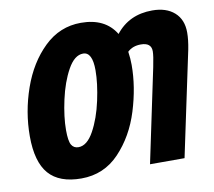

<svg xmlns="http://www.w3.org/2000/svg" viewBox="-80 -818 1025 920"><g transform="rotate(-10 432.0 -357.5)"><path d="M35 -232Q35 -350 75 -464Q115 -578 191 -651.5Q267 -725 370 -725Q488 -725 539 -641Q604 -724 717 -724Q785 -724 824.5 -689Q864 -654 864 -591Q864 -556 855 -510L747 0H579L675 -456Q686 -509 686 -531Q686 -573 635 -573Q595 -573 570 -549Q575 -514 575 -484Q575 -377 539.5 -262.5Q504 -148 429 -69Q354 10 244 10Q137 10 86 -48.5Q35 -107 35 -232ZM400 -489Q400 -578 355 -578Q313 -578 280 -518.5Q247 -459 229 -376.5Q211 -294 211 -231Q211 -178 222 -159Q233 -140 256 -140Q298 -140 331 -200Q364 -260 382 -343Q400 -426 400 -489Z"/></g></svg>

Font: Noto Sans UI CondBlack
Style: Italic
Weight: 900
Width: 3
Italic angle: -12°
Designer: Monotype Design Team
Foundry: Monotype Imaging Inc.
Version: Version 1.001